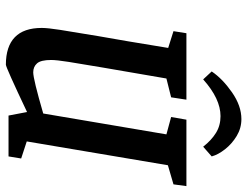

<svg xmlns="http://www.w3.org/2000/svg" viewBox="-114 -718 841 653"><g transform="rotate(90 306.5 -391.5)"><path d="M542 -542 461 -62 519 -43 512 0H373L361 -63Q209 9 200 9Q138 9 106.5 -21.5Q75 -52 75 -113Q75 -133 81.5 -175Q88 -217 103 -306Q118 -389 143 -543L86 -561L93 -605H319L311 -553L247 -537L210 -322Q197 -246 190.5 -204.5Q184 -163 184 -145Q184 -110 195.5 -97Q207 -84 226 -84Q249 -84 366 -118L437 -537L378 -553L387 -605H613L607 -561ZM223 -691Q248 -728 294 -760Q340 -792 385 -792Q416 -792 442.5 -776Q469 -760 487.5 -736.5Q506 -713 512 -691L479 -662Q457 -690 432 -705.5Q407 -721 375 -721Q316 -721 250 -662Z"/></g></svg>

Font: Grenze Medium
Style: Italic
Weight: 500
Italic angle: -10°
Designer: Renata Polastri
Foundry: Omnibus-Type
Version: Version 1.002; ttfautohint (v1.8)